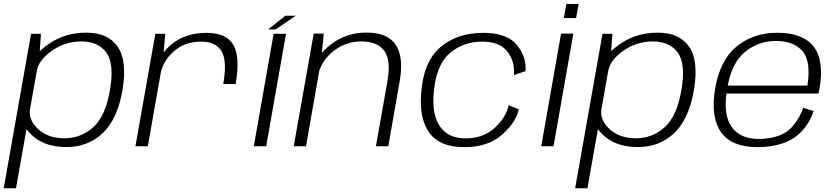

<svg xmlns="http://www.w3.org/2000/svg" viewBox="-56 -768 4387 1008"><path d="M-36.5 220.5H28L151 -473.5L159 -590.5H107ZM293.5 4Q406 4 483.5 -69.2Q561 -142.5 587.5 -296.5Q612.5 -450.5 561.5 -523.5Q510.5 -596.5 397.5 -596.5Q290.5 -596.5 208.5 -543Q126.5 -489.5 118 -439.5L137 -394Q146.5 -452.5 216.5 -501.5Q286.5 -550.5 371 -550.5Q459.5 -550.5 502.2 -492Q545 -433.5 521.5 -296Q498 -158 433.5 -100Q369 -42 281.5 -42Q196 -42 143.5 -91Q91 -140 102 -199L67.5 -152.5Q58 -102.5 122 -49.2Q186 4 293.5 4Z M1116 -326.5H1181Q1206 -468 1169.5 -531.8Q1133 -595.5 1028.5 -595.5Q920.5 -595.5 849 -538.8Q777.5 -482 764 -403.5L786.5 -379Q798.5 -446.5 856 -498Q913.5 -549.5 1000.5 -549.5Q1076.5 -549.5 1107 -499.2Q1137.5 -449 1116 -326.5ZM655 0H720L800 -453.5L811.5 -590.5H759.5Z M1276.5 0H1341.5L1445.5 -590.5H1380.5ZM1351.5 -613.5H1391L1496.5 -685.5H1442.5Z M1486 0H1550.5L1630.5 -455L1643.5 -591.5H1591ZM1917.5 0H1982.5L2042.5 -342.5Q2064.5 -467.5 2021.8 -532.2Q1979 -597 1869 -597Q1760 -597 1679.5 -533.5Q1599 -470 1585.5 -394.5L1611.5 -363Q1626 -444.5 1691.8 -497.5Q1757.5 -550.5 1841.5 -550.5Q1926 -550.5 1961.8 -500.8Q1997.5 -451 1978 -341.5Z M2382 4.5Q2505 4.5 2578.5 -59.8Q2652 -124 2667.5 -194L2614 -216Q2601 -151 2540.5 -96.2Q2480 -41.5 2388.5 -41.5Q2299 -41.5 2255.5 -102Q2212 -162.5 2220.5 -274Q2231.5 -423 2302.5 -486.2Q2373.5 -549.5 2476 -549.5Q2567 -549.5 2607.5 -497.8Q2648 -446 2642 -374L2703 -394.5Q2708 -472 2656 -533.8Q2604 -595.5 2481.5 -595.5Q2341 -595.5 2253 -517.8Q2165 -440 2154.5 -271Q2145.5 -141.5 2199.8 -68.5Q2254 4.5 2382 4.5Z M2785.5 0H2850L2954 -591.5H2889.5ZM2917.5 -747.5 2904 -673H2968.5L2982 -747.5Z M2963.5 220.5H3028L3151 -473.5L3159 -590.5H3107ZM3293.5 4Q3406 4 3483.5 -69.2Q3561 -142.5 3587.5 -296.5Q3612.5 -450.5 3561.5 -523.5Q3510.5 -596.5 3397.5 -596.5Q3290.5 -596.5 3208.5 -543Q3126.5 -489.5 3118 -439.5L3137 -394Q3146.5 -452.5 3216.5 -501.5Q3286.5 -550.5 3371 -550.5Q3459.5 -550.5 3502.2 -492Q3545 -433.5 3521.5 -296Q3498 -158 3433.5 -100Q3369 -42 3281.5 -42Q3196 -42 3143.5 -91Q3091 -140 3102 -199L3067.5 -152.5Q3058 -102.5 3122 -49.2Q3186 4 3293.5 4Z M3920.5 4.5 3928 -38.5Q3828.5 -38.5 3784.5 -103Q3739.5 -166 3760.5 -297Q3782.5 -435.5 3854 -494.5Q3925 -553 4018 -553Q4114 -553 4160 -496Q4202 -442 4183 -318.5H3755.5L3748 -277H4241Q4244 -288 4246 -299.5Q4272.5 -450.5 4215.5 -523.5Q4158.5 -596 4025.5 -596Q3897.5 -596 3810 -523Q3722.5 -450 3697.5 -297.5Q3674.5 -151.5 3730 -73Q3786 4.5 3920.5 4.5ZM3928 -38.5 3920.5 4.5Q3996.5 4.5 4056 -16.5Q4114.5 -37 4156 -82Q4196.5 -126.5 4215.5 -185L4161 -202Q4144 -153.5 4113 -114Q4081.5 -74 4033.5 -56Q3985 -38.5 3928 -38.5Z"/></svg>

Font: Anybody SemiExpanded Light
Style: Italic
Weight: 300
Width: 6
Italic angle: -10°
Version: Version 1.113;gftools[0.9.25]